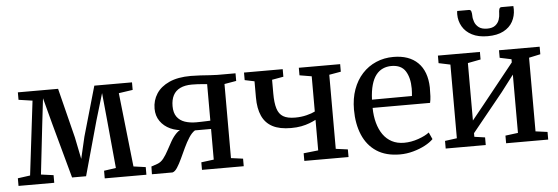

<svg xmlns="http://www.w3.org/2000/svg" viewBox="-51 -956 3276 1127"><g transform="rotate(-5 1587.0 -393.0)"><path d="M17.5 0V-45L90.5 -55L143 -491.5L61.5 -503.5V-547.5H298.5L372 -254.5L398 -126L428 -254.5L512 -547.5H734V-503L651.5 -491L699.5 -55L771 -45V0H525.5V-45L596 -55L569 -340.5L553.5 -500L506.5 -342.5L417.5 -22H335L247 -343.5L205.5 -500L187 -342L154.5 -55L228 -45V0Z M803.5 0 804.5 -45.5 840 -57.5Q861.5 -65 877.2 -85.2Q893 -105.5 906.8 -131.8Q920.5 -158 935.5 -184Q950.5 -210 969.8 -229Q989 -248 1016.5 -253.5L1018 -242Q971.5 -242 934 -259.2Q896.5 -276.5 874.5 -308Q852.5 -339.5 852.5 -382Q852.5 -430.5 877.8 -469.8Q903 -509 953.8 -532Q1004.5 -555 1081 -555Q1108 -555 1137.2 -553.2Q1166.5 -551.5 1193.2 -549.5Q1220 -547.5 1237.5 -547.5H1344V-502.5L1274 -490.5V-54L1344.5 -44.5V0H1098.5V-44.5L1172.5 -54V-234.5H1077.5Q1058.5 -222.5 1041.8 -196.5Q1025 -170.5 1010 -138.5Q995 -106.5 981 -76.2Q967 -46 953.2 -24.8Q939.5 -3.5 925 0ZM1089 -281Q1102 -281 1118 -281.5Q1134 -282 1149 -282.5Q1164 -283 1172.5 -283.5V-498.5Q1163.5 -499.5 1147.5 -501Q1131.5 -502.5 1114 -503.2Q1096.5 -504 1083 -504Q1041.5 -504 1013.8 -490.5Q986 -477 972.5 -451Q959 -425 959 -387.5Q959 -348 976 -324.5Q993 -301 1022.5 -291Q1052 -281 1089 -281Z M1701.5 0V-45L1788 -54.5V-234.5Q1772 -226 1750.5 -217.8Q1729 -209.5 1702 -204.2Q1675 -199 1641 -199Q1574 -199 1532.2 -221Q1490.5 -243 1470.8 -286.8Q1451 -330.5 1451 -395.5V-491L1394 -503V-547.5H1622V-503L1554.5 -491V-409.5Q1554.5 -355 1564.8 -321.5Q1575 -288 1600 -273Q1625 -258 1670 -258Q1706.5 -258 1738.2 -266Q1770 -274 1788 -283.5V-491L1717 -503V-547.5H1960.5V-503L1891.5 -491V-54.5L1962 -45V0Z M2264.5 11Q2182 11 2127.2 -25Q2072.5 -61 2045.2 -125.5Q2018 -190 2018 -274Q2018 -340 2037.2 -393.2Q2056.5 -446.5 2091.2 -484.2Q2126 -522 2173 -542.2Q2220 -562.5 2275 -562.5Q2367.5 -562.5 2419 -511.8Q2470.5 -461 2473 -365.5Q2473 -335.5 2471.8 -313.5Q2470.5 -291.5 2466.5 -275H2128Q2128.5 -227 2139.5 -186.8Q2150.5 -146.5 2171.2 -117Q2192 -87.5 2223 -71.2Q2254 -55 2295 -55Q2336.5 -55 2378.8 -69.8Q2421 -84.5 2443.5 -102.5L2462 -62Q2444 -43.5 2413 -27Q2382 -10.5 2343.2 0.2Q2304.5 11 2264.5 11ZM2128.5 -323.5 2364 -324.5Q2365 -334 2365.8 -346.5Q2366.5 -359 2366.5 -368.5Q2366.5 -431.5 2341.8 -471Q2317 -510.5 2259 -510.5Q2231.5 -510.5 2208.5 -500.2Q2185.5 -490 2168.2 -468Q2151 -446 2140.8 -410.2Q2130.5 -374.5 2128.5 -323.5Z M2534.5 0V-45L2605 -54.5V-488.5L2536.5 -503V-547.5H2784V-503L2708 -488.5V-150L2777.5 -236L2965 -470V-488.5L2896.5 -503V-547.5H3136V-503L3068.5 -488.5V-54.5L3138.5 -45V0H2890.5V-45L2965 -54.5V-398L2891 -301L2708 -75.5V-54L2770.5 -45V0ZM2741.5 -798.5Q2752 -798.5 2755 -787.5Q2758 -776.5 2758 -763.5Q2758 -745.5 2765.2 -726Q2772.5 -706.5 2790 -693.2Q2807.5 -680 2839 -680Q2869.5 -680 2886.5 -693.2Q2903.5 -706.5 2910 -726Q2916.5 -745.5 2916.5 -763.5Q2916.5 -776.5 2919.5 -787.5Q2922.5 -798.5 2933 -798.5H3003Q3003 -794 3003.5 -789Q3004 -784 3004 -779.5Q3004 -740 2986 -707Q2968 -674 2931 -654.8Q2894 -635.5 2838 -635.5Q2783 -635.5 2745.8 -654.8Q2708.5 -674 2689.5 -707Q2670.5 -740 2670.5 -779.5Q2670.5 -784.5 2671 -789Q2671.5 -793.5 2672 -798.5Z"/></g></svg>

Font: Merriweather 36pt
Style: Regular
Weight: 400
Designer: Eben Sorkin
Foundry: Eben Sorkin
Version: Version 2.100